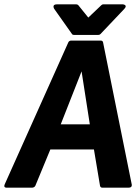

<svg xmlns="http://www.w3.org/2000/svg" viewBox="-35 -853 628 885"><path d="M418 -692C422 -692 425 -693 428 -696L538 -812C556 -831 531 -833 531 -833H441C438 -833 435 -832 432 -829L372 -772L326 -829C324 -831 321 -833 317 -833H227C202 -833 215 -812 215 -812L297 -696C299 -693 302 -692 306 -692ZM245 -280 341 -524 379 -280ZM426 3C427 8 430 12 436 12H558C577 12 572 -4 572 -4L440 -658C439 -663 435 -666 429 -666H293C288 -666 282 -663 280 -658L-13 -4C-21 14 -4 12 -4 12H114C119 12 126 8 128 3L197 -164H398Z"/></svg>

Font: Falling Sky
Style: BdObl
Weight: 700
Designer: Paul D. Hunt
Foundry: Adobe Systems Incorporated
Version: Version 1.02